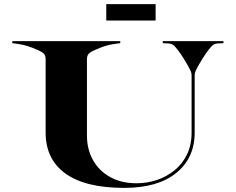

<svg xmlns="http://www.w3.org/2000/svg" viewBox="-20 -900 1147 934"><path d="M497 -800V-880H737V-800ZM40 -690V-700H565V-690Q534.5 -686.5 513 -682Q491.5 -677.5 467 -667.5Q429.5 -652.5 416.2 -642.8Q403 -633 403 -612.5V-240Q403 -174 432.2 -121.5Q461.5 -69 515.8 -38.8Q570 -8.5 644.5 -8.5Q695 -8.5 742.5 -24.2Q790 -40 828.5 -71Q867 -102 889.5 -148.2Q912 -194.5 912 -255V-532.5Q912 -540 910.5 -545.8Q909 -551.5 906.5 -557Q901.5 -568 892.2 -584.2Q883 -600.5 873.2 -615.8Q863.5 -631 858 -639Q844 -659 831.5 -673.2Q819 -687.5 801.5 -688.5L772 -690V-700H1067V-690L1037.5 -688.5Q1020 -687.5 1007.5 -673.2Q995 -659 981 -639Q975.5 -631 965.8 -615.8Q956 -600.5 946.8 -584.2Q937.5 -568 932.5 -557Q930 -551.5 928.5 -545.8Q927 -540 927 -532.5V-255Q927 -131.5 837.5 -58.8Q748 14 584.5 14Q395 14 298.5 -55.8Q202 -125.5 202 -255V-612.5Q202 -633 189 -642.8Q176 -652.5 138 -667.5Q113.5 -677 92 -681.8Q70.5 -686.5 40 -690Z"/></svg>

Font: Engraving CC
Style: Bold
Weight: 700
Designer: indestructible type*
Foundry: Cowboy Collective
Version: Version 1.000